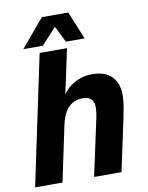

<svg xmlns="http://www.w3.org/2000/svg" viewBox="-97 -967 799 1036"><g transform="rotate(-10 303.0 -449.0)"><path d="M10 0 160 -710H310L245.8 -410.8L226.6 -412.4Q257.8 -482 307.4 -515Q357 -548 418 -548Q488.8 -548 525.3 -511Q561.8 -474 561.8 -409.6Q561.8 -380.2 555.8 -345Q549.8 -309.8 544.2 -284.4L483.4 0H333.4L396.6 -293.6Q401.2 -312.4 404.3 -332.2Q407.4 -352 407.4 -370.8Q407.4 -399.4 391.9 -414.2Q376.4 -429 344.2 -429Q315.2 -429 291.3 -415.8Q267.4 -402.6 250.6 -375.4Q233.8 -348.2 224.6 -305.2L160 0ZM76.6 -745.4 205.4 -898.2H349.8L413 -745.4H310.2L255.6 -855H284.8L183.4 -745.4Z"/></g></svg>

Font: Geist
Style: Italic
Weight: 400
Italic angle: -12°
Designer: Basement.studio, Andrés Briganti, Mateo Zaragoza
Foundry: Basement.studio, Vercel, Andrés Briganti, Guido Ferreyra, Mateo Zaragoza
Version: Version 1.500